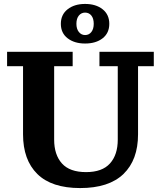

<svg xmlns="http://www.w3.org/2000/svg" viewBox="-20 -945 817 975"><path d="M387 10Q242 10 169.5 -61.5Q97 -133 97 -263V-609H16V-682H349V-609H255V-236Q255 -159 294.5 -115Q334 -71 417 -71Q499 -71 538.5 -115Q578 -159 578 -236V-609H485V-682H761V-609H681V-263Q681 -133 607 -61.5Q533 10 387 10ZM412 -724Q358 -724 323.5 -750.5Q289 -777 289 -824Q289 -871 323.5 -898Q358 -925 412 -925Q467 -925 501 -898Q535 -871 535 -824Q535 -777 501 -750.5Q467 -724 412 -724ZM412 -767Q432 -767 444 -782.5Q456 -798 456 -824Q456 -851 444 -866Q432 -881 412 -881Q393 -881 380.5 -866Q368 -851 368 -824Q368 -798 380.5 -782.5Q393 -767 412 -767Z"/></svg>

Font: Montagu Slab 144pt SemiBold
Style: Regular
Weight: 600
Version: Version 1.000